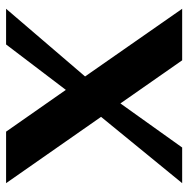

<svg xmlns="http://www.w3.org/2000/svg" viewBox="-14 -590 604 615"><g transform="rotate(-90 287.5 -282.0)"><path d="M567.4 0H402.3L264.2 -197.8L123 0H8.8L221.2 -259.8L8.8 -564H173.8L307.6 -372.6L453.1 -564H567.4L350.6 -311Z"/></g></svg>

Font: Aclonica
Style: Regular
Weight: 400
Designer: Astigmatic (AOETI)
Foundry: Astigmatic (AOETI)
Version: Version 1.000